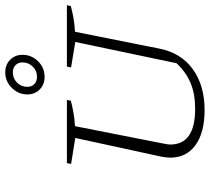

<svg xmlns="http://www.w3.org/2000/svg" viewBox="-54 -739 800 732"><g transform="rotate(-90 346.0 -373.0)"><path d="M292 7Q207 7 159 -27.5Q111 -62 111 -124Q111 -137 115 -159L186 -486L87 -502L90 -518H331L328 -503Q310 -498 285.5 -493.5Q261 -489 231 -487L166 -157Q164 -146 162.5 -138Q161 -130 161 -124Q161 -29 297 -29Q353 -29 394.5 -46Q436 -63 471 -100L552 -486L455 -502L458 -518H692L689 -503Q671 -498 647 -493.5Q623 -489 591 -487L527 -167Q511 -84 449 -38.5Q387 7 292 7ZM419 -603Q390 -603 371 -621.5Q352 -640 352 -669Q352 -703 377 -728Q402 -753 436 -753Q465 -753 484 -734.5Q503 -716 503 -687Q503 -653 478.5 -628Q454 -603 419 -603ZM420 -632Q442 -632 458 -648Q474 -664 474 -687Q474 -704 463.5 -714Q453 -724 436 -724Q413 -724 397 -708Q381 -692 381 -669Q381 -652 391.5 -642Q402 -632 420 -632Z"/></g></svg>

Font: Piazzolla SC ExtraLight
Style: Italic
Weight: 200
Italic angle: -11.3°
Designer: Juan Pablo del Peral
Foundry: Huerta Tipografica
Version: Version 1.330